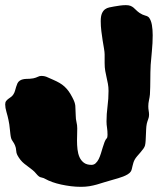

<svg xmlns="http://www.w3.org/2000/svg" viewBox="-26 -681 642 743"><path d="M557.1 -430.2Q555.7 -401.4 555.7 -372.6Q555.7 -343.8 554.2 -315.9Q553.2 -304.7 550.5 -293Q547.9 -281.2 547.9 -270Q547.9 -260.7 549.3 -252.7Q550.8 -244.6 550.8 -236.8Q550.8 -228 547.6 -220Q544.4 -211.9 542 -202.1Q540 -191.9 539.6 -180.7Q539.1 -169.4 538.6 -158.2Q538.1 -147 537.6 -136.7Q537.1 -126.5 535.2 -118.2Q533.7 -112.3 528.6 -105.2Q523.4 -98.1 517.1 -90.8Q510.7 -83.5 504.6 -76.4Q498.5 -69.3 495.1 -63Q492.2 -57.6 490.2 -51.3Q488.3 -44.9 486.8 -38.6Q485.4 -32.2 483.9 -26.4Q482.4 -20.5 480 -17.1Q476.1 -11.2 468 -6.3Q460 -1.5 450.4 2.2Q440.9 5.9 430.9 8.8Q420.9 11.7 412.1 14.2Q394 19 378.9 23.9Q363.8 28.8 349.1 33Q334.5 37.1 319.6 39.6Q304.7 42 287.1 42Q268.1 42 248.5 39.6Q229 37.1 210.9 33.2Q192.9 29.3 177 23.7Q161.1 18.1 148.9 11.2Q143.6 7.8 136.2 6.3Q128.9 4.9 125 2Q119.6 -2 113.5 -9.5Q107.4 -17.1 100.1 -22.9Q83.5 -35.2 67.9 -47.6Q52.2 -60.1 41 -81.1Q37.1 -88.4 36.6 -98.6Q36.1 -108.9 32.2 -118.2Q28.8 -126.5 23.7 -133.5Q18.6 -140.6 17.1 -146Q15.1 -153.3 14.2 -162.1Q13.2 -170.9 12.2 -180.4Q11.2 -189.9 10 -199.5Q8.8 -209 6.8 -216.8Q3.9 -231 -1 -247.6Q-5.9 -264.2 -5.9 -276.9Q-5.9 -285.2 -2.4 -289.8Q1 -294.4 5.9 -298.1Q10.7 -301.8 16.4 -305.7Q22 -309.6 25.9 -315.9Q30.3 -322.8 32.2 -330.1Q34.2 -337.4 36.4 -344.7Q38.6 -352.1 41.5 -358.4Q44.4 -364.7 50.8 -369.1Q56.2 -372.6 62.5 -374Q68.8 -375.5 75.4 -375.7Q82 -376 89.1 -376.2Q96.2 -376.5 103 -377.9Q113.8 -380.4 120.4 -383.8Q127 -387.2 133.8 -387.2Q147.5 -387.2 158.2 -381.8Q168.9 -376.5 180.2 -372.1Q193.8 -366.2 204.3 -360.1Q214.8 -354 223.4 -346.2Q231.9 -338.4 239.3 -328.4Q246.6 -318.4 253.9 -304.2Q259.8 -293 262.2 -285.9Q264.6 -278.8 265.4 -272.2Q266.1 -265.6 266.1 -256.8Q266.1 -248 267.1 -232.9Q267.1 -220.7 270 -208.7Q272.9 -196.8 272.9 -184.1Q272.9 -172.9 272.5 -160.9Q272 -148.9 272 -137.2Q272 -119.6 273.9 -102.8Q275.9 -85.9 281.7 -72.8Q287.6 -59.6 298.6 -51.3Q309.6 -43 328.1 -43Q337.4 -43 344.2 -49.3Q351.1 -55.7 356 -65.4Q360.8 -75.2 364.5 -87.2Q368.2 -99.1 371.6 -110.6Q375 -122.1 378.7 -131.6Q382.3 -141.1 387.2 -146Q390.1 -148.9 390.1 -159.2Q390.1 -174.3 388.2 -186.5Q386.2 -198.7 386.2 -210.9Q386.2 -239.7 390.1 -269.3Q394 -298.8 394 -329.1Q394 -344.2 391.6 -356.7Q389.2 -369.1 386.5 -381.1Q383.8 -393.1 381.3 -406.5Q378.9 -419.9 378.9 -437V-470.2Q378.9 -479 376.5 -492.9Q374 -506.8 371.3 -523.9Q368.7 -541 366.2 -560.5Q363.8 -580.1 363.8 -599.1Q363.8 -618.2 368.4 -628.9Q373 -639.6 380.4 -645Q387.7 -650.4 397 -652.3Q406.2 -654.3 415 -655.8Q425.8 -657.7 437.7 -659.4Q449.7 -661.1 460.9 -661.1Q472.2 -661.1 478.8 -658.4Q485.4 -655.8 490.5 -651.6Q495.6 -647.5 500.7 -642.1Q505.9 -636.7 514.2 -630.9Q525.4 -623.5 535.9 -620.8Q546.4 -618.2 550.8 -612.8Q558.6 -602.5 561.8 -584.5Q564.9 -566.4 564.9 -544.9Q564.9 -514.6 561.8 -483.6Q558.6 -452.6 557.1 -430.2Z"/></svg>

Font: Freckle Face
Style: Regular
Weight: 400
Designer: Astigmatic (AOETI)
Foundry: Astigmatic (AOETI)
Version: Version 1.000